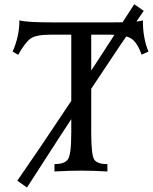

<svg xmlns="http://www.w3.org/2000/svg" viewBox="-20 -798 710 893"><path d="M479.5 -0.5Q413.6 -4.4 355.5 -4.4Q305.7 -4.4 233.4 -0.5V-34.7Q277.8 -34.7 294.7 -55.2Q311.5 -75.7 311.5 -181.2V-636.7H214.8Q146 -636.7 121.1 -617.9Q96.2 -599.1 64.5 -543L38.6 -558.1Q70.3 -628.9 70.3 -703.6Q97.2 -693.8 232.9 -693.8H496.1Q621.1 -693.8 644.5 -703.6Q644.5 -620.1 670.4 -558.1L638.7 -543.9Q618.7 -599.1 592.3 -617.4Q565.9 -635.7 495.1 -636.7H404.3V-181.2Q404.3 -75.2 418.9 -54.9Q433.6 -34.7 479.5 -34.7ZM105.5 74.2 60.5 42.5Q274.9 -266.1 604.5 -778.3L648.4 -747.6Q425.3 -424.3 105.5 74.2Z"/></svg>

Font: Kelvinch
Style: Regular
Weight: 400
Designer: Paul James MIller
Foundry: High-Logic / Made with FontCreator
Version: Version 3.30 September 23, 2016